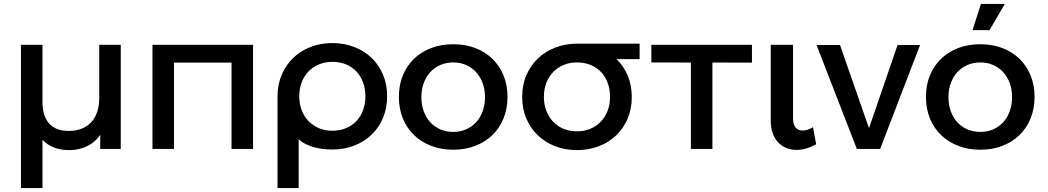

<svg xmlns="http://www.w3.org/2000/svg" viewBox="-20 -761 5356 981"><path d="M87 -532H197V-240Q197 -206.5 204.8 -179.2Q212.5 -152 228.8 -132.5Q245 -113 270.5 -102.5Q296 -92 331 -92Q369 -92 398.2 -104Q427.5 -116 447.2 -137.8Q467 -159.5 477 -190.8Q487 -222 487 -260V-532H597V0H492V-72.5Q466 -33.5 424.2 -13.8Q382.5 6 333 6Q289.5 6 255.2 -7.5Q221 -21 197 -47V200H87Z M1273 -532V0H1163V-441H869V0H759V-532Z M1678 3Q1656.5 3 1633.2 0.5Q1610 -2 1587.2 -8Q1564.5 -14 1543.5 -24.2Q1522.5 -34.5 1506 -50V200H1398V-269Q1398 -329.5 1419.5 -379.5Q1441 -429.5 1478.5 -465.5Q1516 -501.5 1567.2 -521.2Q1618.5 -541 1678 -541Q1738 -541 1789.2 -521.2Q1840.5 -501.5 1878 -465.8Q1915.5 -430 1936.8 -380Q1958 -330 1958 -269Q1958 -208.5 1936.8 -158.2Q1915.5 -108 1878 -72.2Q1840.5 -36.5 1789.2 -16.8Q1738 3 1678 3ZM1678 -93Q1717 -93 1748.2 -106.2Q1779.5 -119.5 1801.5 -143Q1823.5 -166.5 1835.2 -198.8Q1847 -231 1847 -269Q1847 -307 1835.2 -339.2Q1823.5 -371.5 1801.8 -395Q1780 -418.5 1748.8 -431.8Q1717.5 -445 1679 -445Q1640.5 -445 1609 -431.8Q1577.5 -418.5 1555.2 -395Q1533 -371.5 1521 -339.2Q1509 -307 1509 -269Q1509 -231.5 1521 -199.2Q1533 -167 1555.2 -143.5Q1577.5 -120 1608.8 -106.5Q1640 -93 1678 -93Z M2296 -535Q2357.5 -535 2408.5 -515.5Q2459.5 -496 2496 -460.5Q2532.5 -425 2552.8 -375.5Q2573 -326 2573 -266Q2573 -206 2552.8 -156.2Q2532.5 -106.5 2496 -71Q2459.5 -35.5 2408.5 -15.8Q2357.5 4 2296 4Q2234 4 2183 -15.8Q2132 -35.5 2095.2 -71Q2058.5 -106.5 2038.2 -156.2Q2018 -206 2018 -266Q2018 -326 2038.2 -375.5Q2058.5 -425 2095.2 -460.5Q2132 -496 2183 -515.5Q2234 -535 2296 -535ZM2296 -442Q2260 -442 2230 -429Q2200 -416 2178.5 -392.5Q2157 -369 2145 -336.5Q2133 -304 2133 -265Q2133 -225.5 2145 -192.5Q2157 -159.5 2178.5 -136.2Q2200 -113 2230 -100Q2260 -87 2296 -87Q2331.5 -87 2361.2 -100Q2391 -113 2412.5 -136.2Q2434 -159.5 2446 -192.5Q2458 -225.5 2458 -265Q2458 -304 2446 -336.5Q2434 -369 2412.5 -392.5Q2391 -416 2361.2 -429Q2331.5 -442 2296 -442Z M2928 6Q2867.5 6 2816.2 -14Q2765 -34 2727.5 -70Q2690 -106 2669 -156Q2648 -206 2648 -266Q2648 -327.5 2669.8 -377.8Q2691.5 -428 2729.5 -463.5Q2767.5 -499 2818.8 -518.5Q2870 -538 2929 -538H3248V-459H3130Q3168 -422 3188 -372.8Q3208 -323.5 3208 -266Q3208 -204.5 3186.5 -154.2Q3165 -104 3127.2 -68.2Q3089.5 -32.5 3038.2 -13.2Q2987 6 2928 6ZM2928 -90Q2966 -90 2997 -103.2Q3028 -116.5 3050.2 -140Q3072.5 -163.5 3084.8 -195.8Q3097 -228 3097 -266Q3097 -303.5 3085.5 -335.8Q3074 -368 3052.2 -391.5Q3030.5 -415 2999 -428.5Q2967.5 -442 2928 -442Q2890 -442 2859 -428.8Q2828 -415.5 2805.8 -392.2Q2783.5 -369 2771.2 -336.8Q2759 -304.5 2759 -266Q2759 -229 2770.8 -196.8Q2782.5 -164.5 2804.5 -140.8Q2826.5 -117 2857.8 -103.5Q2889 -90 2928 -90Z M3822 -532V-441L3620 -441.5V0H3510V-441.5L3308 -442V-532Z M4032 -157Q4032 -124.5 4045.2 -109.2Q4058.5 -94 4081 -94Q4093 -94 4106 -98.2Q4119 -102.5 4134 -111L4150 -24Q4098 5 4050 5Q4022.5 5 3998.2 -4.8Q3974 -14.5 3956.2 -33.2Q3938.5 -52 3928.2 -79.8Q3918 -107.5 3918 -144V-532H4032Z M4152 -531H4272L4420 -106L4566 -531H4681L4477 0H4358Z M4989 -535Q5050.5 -535 5101.5 -515.5Q5152.5 -496 5189 -460.5Q5225.5 -425 5245.8 -375.5Q5266 -326 5266 -266Q5266 -206 5245.8 -156.2Q5225.5 -106.5 5189 -71Q5152.5 -35.5 5101.5 -15.8Q5050.5 4 4989 4Q4927 4 4876 -15.8Q4825 -35.5 4788.2 -71Q4751.5 -106.5 4731.2 -156.2Q4711 -206 4711 -266Q4711 -326 4731.2 -375.5Q4751.5 -425 4788.2 -460.5Q4825 -496 4876 -515.5Q4927 -535 4989 -535ZM4989 -442Q4953 -442 4923 -429Q4893 -416 4871.5 -392.5Q4850 -369 4838 -336.5Q4826 -304 4826 -265Q4826 -225.5 4838 -192.5Q4850 -159.5 4871.5 -136.2Q4893 -113 4923 -100Q4953 -87 4989 -87Q5024.5 -87 5054.2 -100Q5084 -113 5105.5 -136.2Q5127 -159.5 5139 -192.5Q5151 -225.5 5151 -265Q5151 -304 5139 -336.5Q5127 -369 5105.5 -392.5Q5084 -416 5054.2 -429Q5024.5 -442 4989 -442ZM4992 -741H5114L5036 -607H4949Z"/></svg>

Font: Argentum Sans
Style: Regular
Weight: 400
Designer: Julieta Ulanovsky, Owen Earl, Chris M. Simpson, Rasmus Andersson, Cristiano Sobral
Foundry: The Argentum Sans Project Authors
Version: Version 3.135; ttfautohint (v1.8.4.7-5d5b-dirty)